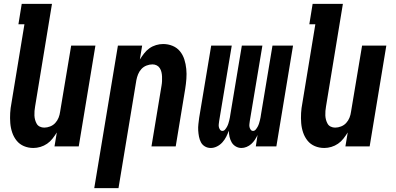

<svg xmlns="http://www.w3.org/2000/svg" viewBox="-20 -755 2040 990"><path d="M152 8Q126 8 103.5 -1.5Q81 -11 66 -29.5Q51 -48 43 -71.5Q35 -95 33 -120.5Q31 -146 32.5 -172Q34 -198 39 -223L106 -630H75L92 -735H248L161 -206Q159 -195 158 -183Q157 -171 157.5 -159.5Q158 -148 161 -137Q164 -126 169.5 -116.5Q175 -107 185.5 -102Q196 -97 208 -97Q223 -97 238.5 -103Q254 -109 265 -121Q276 -133 282 -148Q288 -163 290 -179L347 -520H472L386 0H261L273 -72Q263 -56 251 -40.5Q239 -25 223 -14Q207 -3 188.5 2.5Q170 8 152 8Z M466 215 588 -520H713L701 -448Q711 -464 723 -479.5Q735 -495 750.5 -506Q766 -517 784.5 -522.5Q803 -528 821 -528Q847 -528 870 -518.5Q893 -509 908 -490.5Q923 -472 930.5 -448.5Q938 -425 940.5 -399.5Q943 -374 941 -348Q939 -322 935 -297L886 0H761L813 -314Q815 -325 815.5 -337Q816 -349 815.5 -360.5Q815 -372 812.5 -383Q810 -394 804 -403.5Q798 -413 788 -418Q778 -423 766 -423Q751 -423 735.5 -417Q720 -411 709 -399Q698 -387 692 -372Q686 -357 683 -341L591 215Z M1067 8Q1050 8 1036.5 0Q1023 -8 1016 -21.5Q1009 -35 1006 -50.5Q1003 -66 1002 -82.5Q1001 -99 1003 -115.5Q1005 -132 1007 -148L1069 -520H1175L1110 -131Q1109 -123 1108 -115Q1107 -107 1108.5 -100Q1110 -93 1114.5 -86.5Q1119 -80 1127 -80Q1135 -80 1141 -87.5Q1147 -95 1151 -102.5Q1155 -110 1157.5 -118Q1160 -126 1162 -134Q1164 -142 1165.5 -150Q1167 -158 1168 -166L1227 -520H1333L1268 -131Q1267 -123 1266 -115Q1265 -107 1266.5 -100Q1268 -93 1272.5 -86.5Q1277 -80 1285 -80Q1293 -80 1299 -87.5Q1305 -95 1309 -102.5Q1313 -110 1315.5 -118Q1318 -126 1320 -134Q1322 -142 1323.5 -150Q1325 -158 1326 -166L1385 -520H1491L1405 0H1299L1308 -59Q1302 -46 1294 -34Q1286 -22 1275.5 -12.5Q1265 -3 1251.5 2.5Q1238 8 1225 8Q1209 8 1195.5 0Q1182 -8 1174.5 -21Q1167 -34 1163.5 -49.5Q1160 -65 1160 -81Q1154 -65 1146.5 -50Q1139 -35 1127 -21.5Q1115 -8 1099 0Q1083 8 1067 8Z M1652 8Q1626 8 1603.5 -1.5Q1581 -11 1566 -29.5Q1551 -48 1543 -71.5Q1535 -95 1533 -120.5Q1531 -146 1532.5 -172Q1534 -198 1539 -223L1606 -630H1575L1592 -735H1748L1661 -206Q1659 -195 1658 -183Q1657 -171 1657.5 -159.5Q1658 -148 1661 -137Q1664 -126 1669.5 -116.5Q1675 -107 1685.5 -102Q1696 -97 1708 -97Q1723 -97 1738.5 -103Q1754 -109 1765 -121Q1776 -133 1782 -148Q1788 -163 1790 -179L1847 -520H1972L1886 0H1761L1773 -72Q1763 -56 1751 -40.5Q1739 -25 1723 -14Q1707 -3 1688.5 2.5Q1670 8 1652 8Z"/></svg>

Font: Iosevka Term Curly Extrabold
Style: Italic
Weight: 800
Italic angle: -9°
Designer: Belleve Invis
Foundry: Belleve Invis
Version: Version 32.3.0